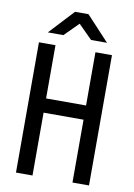

<svg xmlns="http://www.w3.org/2000/svg" viewBox="-94 -940 689 984"><g transform="rotate(10 250.0 -448.0)"><path d="M440 -694V-16H354V-343H146V-16H60V-694H146V-417H354V-694ZM285 -880 404 -752H321L249 -824L177 -752H96L215 -880Z"/></g></svg>

Font: D2Coding ligature
Style: Regular
Weight: 400
Monospace: yes
Designer: Yong-Rak Park; Jeong-Hwan Yoon; Sang-Min Lee;
Foundry: NHN Corporation
Version: Version 1.3.2; Build 20180524